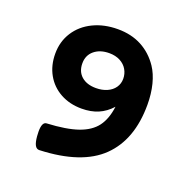

<svg xmlns="http://www.w3.org/2000/svg" viewBox="-110 -700 821 821"><g transform="rotate(20 300.0 -289.5)"><path d="M478.5 -493.7Q498.5 -463.9 509.3 -421.6Q520 -379.4 520 -329.6Q520 -170.4 430.9 -83.5Q341.8 3.4 151.9 10.7Q139.2 11.2 132.1 -1.5Q125 -14.2 122.6 -41.5Q121.6 -49.8 121.6 -63.5Q121.6 -106 141.6 -107.4Q230.5 -111.8 283 -130.1Q335.4 -148.4 361.3 -183.1Q387.2 -217.8 394.5 -274.9Q368.2 -245.6 335.4 -231.7Q302.7 -217.8 260.3 -217.8Q206.1 -217.8 163.8 -241Q121.6 -264.2 98.1 -305.7Q74.7 -347.2 74.7 -400.9Q74.7 -455.6 102.3 -498.8Q129.9 -542 179.4 -566.2Q229 -590.3 291.5 -590.3Q353 -590.3 399.9 -565.4Q446.8 -540.5 478.5 -493.7ZM197.8 -401.4Q197.8 -363.8 222.2 -342.5Q246.6 -321.3 288.1 -321.3Q316.4 -321.3 338.4 -331.1Q360.4 -340.8 372.6 -358.4Q384.8 -376 384.8 -398.4Q384.8 -420.9 373.8 -439.9Q362.8 -459 341.6 -470.2Q320.3 -481.4 292 -481.4Q250 -481.4 223.9 -459.7Q197.8 -438 197.8 -401.4Z"/></g></svg>

Font: Courier Prime Sans
Style: Bold
Weight: 700
Designer: Alan Dague-Greene
Foundry: Quote-Unquote Apps
Version: Version 3.020